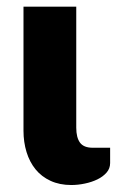

<svg xmlns="http://www.w3.org/2000/svg" viewBox="-20 -538 344 564"><path d="M49 -518.5H204V-163Q204 -134 215 -119Q226 -104 252.5 -104H303.5V-59Q303.5 -43 293 -31Q282.5 -19 266 -11Q249.5 -3 229.2 1.2Q209 5.5 189.5 5.5Q155 5.5 128.5 -6.8Q102 -19 84.5 -40.5Q67 -62 58 -91.2Q49 -120.5 49 -154Z"/></svg>

Font: Lato 2
Style: Regular
Weight: 900
Designer: Lukasz Dziedzic with Adam Twardoch and Botio Nikoltchev
Foundry: tyPoland Lukasz Dziedzic
Version: Version 2.015; 2015-08-06; http://www.latofonts.com/